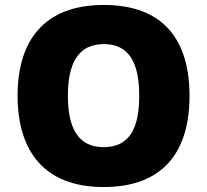

<svg xmlns="http://www.w3.org/2000/svg" viewBox="-20 -745 837 775"><path d="M745 -358C745 -580 643 -725 399 -725C158 -725 51 -581 51 -359C51 -136 158 10 398 10C643 10 745 -137 745 -358ZM254 -358C254 -487 294 -567 399 -567C504 -567 542 -487 542 -358C542 -229 504 -151 398 -151C295 -151 254 -229 254 -358Z"/></svg>

Font: Noto Sans Gurmukhi Black
Style: Regular
Weight: 900
Designer: Jelle Bosma - Monotype Design Team
Foundry: Monotype Imaging Inc.
Version: Version 2.004